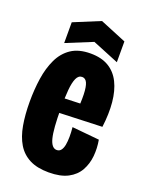

<svg xmlns="http://www.w3.org/2000/svg" viewBox="-134 -759 644 839"><g transform="rotate(20 188.0 -339.5)"><path d="M198.7 11.7Q145 11.7 109.6 -6.5Q74.2 -24.7 53.6 -58.8Q33 -93 24.4 -141.8Q15.8 -190.5 15.8 -250.8Q15.8 -307.8 23.5 -359.3Q31.2 -410.8 50.6 -451.8Q70 -492.7 104.8 -516.1Q139.7 -539.5 194.7 -539.5Q245.5 -539.5 279.2 -519.2Q312.8 -499 331.5 -461.3Q350.2 -423.7 355.2 -371.4Q360.2 -319.2 352 -255.8L107.3 -246.8V-314.2L238.3 -318.8L222.8 -270Q228 -325.3 226.9 -360.8Q225.8 -396.3 218.2 -413.4Q210.5 -430.5 194.7 -430.5Q177.7 -430.5 168.8 -410.8Q160 -391.2 156.8 -355.6Q153.7 -320 153.7 -271.3Q153.7 -173 164.2 -132.7Q174.7 -92.3 198.5 -92.3Q211.2 -92.3 218.4 -101.9Q225.7 -111.5 228.8 -127.8Q231.8 -144 232 -165.3Q232.2 -186.7 229.8 -210L356.5 -197.8Q363.3 -160.2 359.8 -122.8Q356.2 -85.5 339.1 -54.9Q322 -24.3 287.9 -6.3Q253.8 11.7 198.7 11.7ZM69.8 -542.7V-639.3L192.3 -689.8L314.7 -639.3V-542.7L192.3 -592.7Z"/></g></svg>

Font: Bricolage Grotesque 96pt ExtraBold Condensed
Style: Regular
Weight: 800
Width: 3
Version: Version 1.001;gftools[0.9.33.dev8+g029e19f]